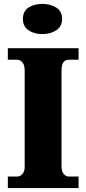

<svg xmlns="http://www.w3.org/2000/svg" viewBox="-20 -960 440 980"><path d="M20 0V-59H70Q82 -59 94 -71.5Q106 -84 106 -108V-600Q106 -629 94 -642Q82 -655 70 -655H20V-714H381V-655H330Q313 -655 303.5 -642Q294 -629 294 -599V-110Q294 -86 305 -72.5Q316 -59 330 -59H381V0ZM196 -786Q154 -786 125.5 -805.5Q97 -825 97 -863Q97 -903 125.5 -921.5Q154 -940 196 -940Q237 -940 267 -921.5Q297 -903 297 -863Q297 -825 267 -805.5Q237 -786 196 -786Z"/></svg>

Font: Noto Serif Hebrew SemiCondensed Black
Style: Regular
Weight: 900
Width: 4
Designer: Monotype Design Team
Foundry: Monotype Imaging Inc.
Version: Version 2.004; ttfautohint (v1.8.4.7-5d5b)